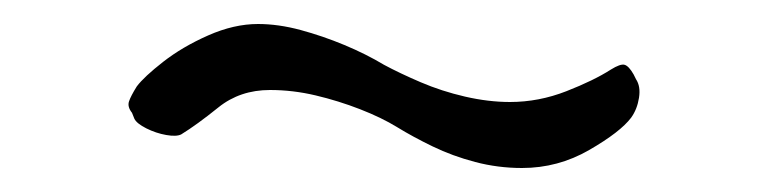

<svg xmlns="http://www.w3.org/2000/svg" viewBox="-20 -330 640 160"><path d="M415 -190Q395 -190 376 -195Q357 -200 340.5 -208Q324 -216 311 -224Q298 -232 280 -239Q262 -246 243 -250.5Q224 -255 205 -255Q180 -255 162 -240.5Q144 -226 131 -218Q127 -216 118.5 -217.5Q110 -219 102 -223Q94 -227 92 -231L90 -236Q86 -241 87.5 -245.5Q89 -250 94 -258Q100 -266 116 -278.5Q132 -291 153.5 -300.5Q175 -310 195 -310Q212 -310 230.5 -305Q249 -300 267 -292.5Q285 -285 300 -276Q313 -269 330.5 -261.5Q348 -254 367.5 -249.5Q387 -245 405 -245Q429 -245 452 -254Q475 -263 489 -272Q497 -277 500.5 -276Q504 -275 508 -268L510 -264Q514 -258 512.5 -248.5Q511 -239 506 -232Q497 -220 471 -205Q445 -190 415 -190Z"/></svg>

Font: Winky Sans Light
Style: Regular
Weight: 300
Designer: Simon Atzbach
Foundry: typofactur
Version: Version 1.205